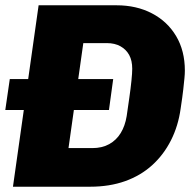

<svg xmlns="http://www.w3.org/2000/svg" viewBox="-27 -706 740 726"><path d="M22 0 119 -686H414Q489 -686 547.5 -655.5Q606 -625 639 -569.5Q672 -514 672 -439Q672 -427 670.5 -411Q669 -395 666 -368Q663 -341 656 -295Q647 -230 619.5 -175.5Q592 -121 548.5 -81.5Q505 -42 446 -21Q387 0 314 0ZM232 -146H322Q359 -146 386 -161Q413 -176 429.5 -203Q446 -230 452 -267Q457 -302 462 -336.5Q467 -371 470 -400.5Q473 -430 473 -446Q473 -477 461.5 -498Q450 -519 428.5 -531Q407 -543 377 -543H288ZM-7 -290 10 -407H401L385 -290Z"/></svg>

Font: Chivo Medium ExtraBold
Style: Italic
Weight: 800
Italic angle: -8.05°
Version: Version 2.002